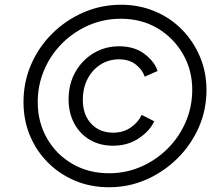

<svg xmlns="http://www.w3.org/2000/svg" viewBox="-20 -777 938 809"><path d="M440 12Q362 12 296.5 -15.5Q231 -43 182 -92Q133 -141 106 -206Q79 -271 79 -347Q79 -431 111 -505Q143 -579 200 -635.5Q257 -692 331.5 -724.5Q406 -757 490 -757Q566 -757 632 -729.5Q698 -702 746.5 -652.5Q795 -603 822.5 -538Q850 -473 850 -398Q850 -313 817 -239Q784 -165 726.5 -108.5Q669 -52 595.5 -20Q522 12 440 12ZM440 -47Q511 -47 574 -74.5Q637 -102 685.5 -150Q734 -198 762 -262Q790 -326 790 -399Q790 -482 750.5 -550Q711 -618 643.5 -658Q576 -698 489 -698Q417 -698 354 -670.5Q291 -643 242.5 -595Q194 -547 166.5 -483Q139 -419 139 -347Q139 -262 178 -194Q217 -126 285 -86.5Q353 -47 440 -47ZM456 -163Q401 -163 358.5 -188Q316 -213 292.5 -257.5Q269 -302 269 -358Q269 -423 297.5 -473.5Q326 -524 374.5 -553Q423 -582 482 -582Q546 -582 588.5 -550Q631 -518 644 -478L590 -454Q579 -485 551 -506Q523 -527 482 -527Q438 -527 403.5 -505Q369 -483 349 -444.5Q329 -406 329 -356Q329 -294 364 -256Q399 -218 457 -218Q499 -218 530.5 -239.5Q562 -261 577 -293L630 -266Q611 -225 564.5 -194Q518 -163 456 -163Z"/></svg>

Font: Plus Jakarta Sans Light
Style: Italic
Weight: 300
Italic angle: -8°
Designer: Gumpita Rahayu
Foundry: Tokotype
Version: Version 2.071; ttfautohint (v1.8.4.7-5d5b);gftools[0.9.29]